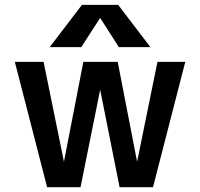

<svg xmlns="http://www.w3.org/2000/svg" viewBox="-20 -781 834 802"><path d="M398.4 -706.1 319.3 -584H187.5L322.3 -760.7H473.6L608.4 -584H476.6ZM398.4 -406.2 316.4 1H176.8L42 -522.5H162.1L247.1 -105.5L328.1 -522.5H471.7L552.7 -105.5L637.7 -522.5H753.9L619.1 1H479.5Z"/></svg>

Font: Gen Shin Gothic Medium
Style: Regular
Weight: 500
Designer: [Source Han Sans]
Ryoko NISHIZUKA  (kana & ideographs); Paul D. Hunt (Latin, Greek & Cyrillic); Wenlong ZHANG  (bopomofo
Version: Version 1.002.20150607